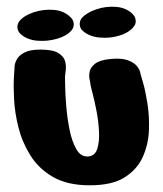

<svg xmlns="http://www.w3.org/2000/svg" viewBox="-20 -553 485 573"><path d="M378 -472Q364 -455 335.5 -446.5Q307 -438 276.5 -441Q246 -444 227 -461Q219 -468 218 -479Q217 -490 224 -499Q238 -515 267 -525Q296 -535 326.5 -532.5Q357 -530 376 -511Q384 -503 385 -492Q386 -481 378 -472ZM194 -463Q180 -446 151 -437.5Q122 -429 91.5 -431.5Q61 -434 42 -451Q33 -459 32 -470Q31 -481 38 -490Q52 -507 81 -516.5Q110 -526 140.5 -523.5Q171 -521 190 -502Q199 -494 200 -483Q201 -472 194 -463ZM23 -346Q23 -346 23.5 -355Q24 -364 30 -375.5Q36 -387 52.5 -396Q69 -405 100 -405Q138 -405 154.5 -394.5Q171 -384 174.5 -369.5Q178 -355 176 -341.5Q174 -328 174 -323Q174 -319 174.5 -293.5Q175 -268 178 -233Q181 -198 188 -164Q195 -130 208 -107.5Q221 -85 242 -86Q263 -87 270 -108Q277 -129 275.5 -160Q274 -191 268 -222Q262 -253 256 -275.5Q250 -298 250 -301Q250 -305 247.5 -315.5Q245 -326 247.5 -339Q250 -352 264 -363Q278 -374 310 -377Q342 -380 360.5 -373.5Q379 -367 387.5 -357Q396 -347 398 -338.5Q400 -330 400 -330Q400 -330 407 -306Q414 -282 420 -244.5Q426 -207 424.5 -165Q423 -123 406.5 -85.5Q390 -48 352.5 -24Q315 0 248 0Q181 0 138 -25Q95 -50 70.5 -89.5Q46 -129 35 -173Q24 -217 22 -256.5Q20 -296 21.5 -321Q23 -346 23 -346Z"/></svg>

Font: Nerko One
Style: Regular
Weight: 400
Designer: Nermin Kahrimanovic
Foundry: Nermin Kahrimanovic
Version: Version 1.101